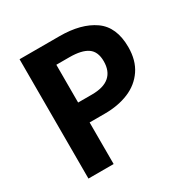

<svg xmlns="http://www.w3.org/2000/svg" viewBox="-168 -888 1008 1034"><g transform="rotate(-30 336.5 -371.0)"><path d="M630 -506.2Q630 -423.6 592 -367.9Q554 -312.2 489 -285.4Q424 -258.6 342 -258.6H246.4V0H89.8V-742H338Q472 -742 551 -686.7Q630 -631.4 630 -506.2ZM477.2 -506.2Q477.2 -566.2 440.3 -591.7Q403.4 -617.2 327.6 -617.2H246.4V-382.4H332.4Q405 -382.4 441.1 -413.8Q477.2 -445.2 477.2 -506.2Z"/></g></svg>

Font: 寒蝉端黑体 Light
Style: Regular
Weight: 300
Designer: ChillDuanSans {Warren2060}; 
Source Han Sans {Ryoko NISHIZUKA 西塚涼子 (kana, bopomofo & ideographs); Paul D. Hunt (Latin, G
Foundry: ChillType&Adobe
Version: Version 1.300;Glyphs 3.3 (3306)